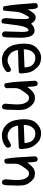

<svg xmlns="http://www.w3.org/2000/svg" viewBox="968 -1530 563 2540"><g transform="rotate(90 1250.0 -259.5)"><path d="M259 2H253L232 -8Q219 -29 219 -62Q219 -72 222 -101Q225 -130 228.5 -185.5Q232 -241 232 -290Q232 -363 213 -363Q206 -363 194.5 -345.5Q183 -328 160.5 -284Q138 -240 133.5 -171.5Q129 -103 119 -25Q107 -16 90 -16Q85 -16 64 -25Q45 -128 36 -235.5Q27 -343 20 -448L29 -468Q44 -478 63 -478H66L86 -468Q98 -440 100 -407Q102 -374 104 -343Q123 -386 155 -421Q181 -450 207 -450Q213 -450 231.5 -446Q250 -442 265.5 -425Q281 -408 294 -388Q333 -435 386 -435Q411 -435 434 -416Q479 -377 479 -249Q479 -216 476.5 -153.5Q474 -91 474 -64Q474 -37 462 -14Q450 -4 433 -4H427L407 -14Q394 -30 394 -51L396 -66Q402 -226 402 -275Q402 -323 392 -344Q387 -355 379 -355Q373 -355 359.5 -345Q346 -335 331.5 -290Q317 -245 308.5 -165.5Q300 -86 288 -8Q276 2 259 2Z M752 -2Q717 -8 684.5 -22.5Q652 -37 617 -77.5Q582 -118 569 -183Q557 -239 557 -287L558 -324Q561 -409 609 -459Q668 -521 740 -521Q746 -521 769 -519Q792 -517 821 -506Q850 -495 891.5 -447Q933 -399 942 -339.5Q951 -280 951 -256Q951 -231 937 -227Q923 -223 641 -216Q652 -146 687 -116Q728 -78 777 -78Q781 -78 799 -79Q817 -80 844.5 -98Q872 -116 903 -124L923 -114Q933 -101 933 -82V-76L923 -57Q878 -21 838 -11.5Q798 -2 752 -2ZM631 -292 872 -302Q868 -380 832 -412.5Q796 -445 746 -445Q735 -445 715 -441Q695 -437 673.5 -414.5Q652 -392 643 -364.5Q634 -337 631 -292Z M1390 -4H1384L1364 -14Q1351 -32 1351 -55Q1351 -63 1353 -72L1359 -150Q1361 -178 1361 -206Q1361 -257 1350 -291Q1325 -361 1277 -361Q1272 -361 1256 -358.5Q1240 -356 1218.5 -328Q1197 -300 1173.5 -264.5Q1150 -229 1145 -187Q1145 -91 1146 -64L1137 -45Q1125 -35 1108 -35H1102L1082 -45Q1063 -142 1059 -241.5Q1055 -341 1047 -438Q1052 -476 1088 -476H1094L1113 -466Q1123 -437 1125 -404.5Q1127 -372 1129 -339Q1150 -366 1172 -390Q1217 -440 1273 -440Q1284 -440 1310.5 -435.5Q1337 -431 1370 -398.5Q1403 -366 1421 -322Q1435 -285 1435 -220Q1435 -208 1433 -161Q1431 -114 1431 -78.5Q1431 -43 1419 -14Q1407 -4 1390 -4Z M1752 -2Q1717 -8 1684.5 -22.5Q1652 -37 1617 -77.5Q1582 -118 1569 -183Q1557 -239 1557 -287L1558 -324Q1561 -409 1609 -459Q1668 -521 1740 -521Q1746 -521 1769 -519Q1792 -517 1821 -506Q1850 -495 1891.5 -447Q1933 -399 1942 -339.5Q1951 -280 1951 -256Q1951 -231 1937 -227Q1923 -223 1641 -216Q1652 -146 1687 -116Q1728 -78 1777 -78Q1781 -78 1799 -79Q1817 -80 1844.5 -98Q1872 -116 1903 -124L1923 -114Q1933 -101 1933 -82V-76L1923 -57Q1878 -21 1838 -11.5Q1798 -2 1752 -2ZM1631 -292 1872 -302Q1868 -380 1832 -412.5Q1796 -445 1746 -445Q1735 -445 1715 -441Q1695 -437 1673.5 -414.5Q1652 -392 1643 -364.5Q1634 -337 1631 -292Z M2390 -4H2384L2364 -14Q2351 -32 2351 -55Q2351 -63 2353 -72L2359 -150Q2361 -178 2361 -206Q2361 -257 2350 -291Q2325 -361 2277 -361Q2272 -361 2256 -358.5Q2240 -356 2218.5 -328Q2197 -300 2173.5 -264.5Q2150 -229 2145 -187Q2145 -91 2146 -64L2137 -45Q2125 -35 2108 -35H2102L2082 -45Q2063 -142 2059 -241.5Q2055 -341 2047 -438Q2052 -476 2088 -476H2094L2113 -466Q2123 -437 2125 -404.5Q2127 -372 2129 -339Q2150 -366 2172 -390Q2217 -440 2273 -440Q2284 -440 2310.5 -435.5Q2337 -431 2370 -398.5Q2403 -366 2421 -322Q2435 -285 2435 -220Q2435 -208 2433 -161Q2431 -114 2431 -78.5Q2431 -43 2419 -14Q2407 -4 2390 -4Z"/></g></svg>

Font: Xiaolai Mono SC
Style: Regular
Weight: 400
Monospace: yes
Designer: LXGW / Nozomi Seto
Version: Version 3.113;September 30, 2024